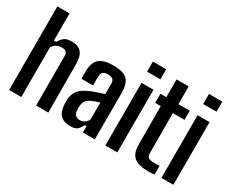

<svg xmlns="http://www.w3.org/2000/svg" viewBox="-117 -1192 1909 1592"><g transform="rotate(30 837.5 -396.0)"><path d="M51.5 0V-800H168V-540H189.5Q209 -574 232.8 -591.2Q256.5 -608.5 301.5 -608.5Q363 -608.5 394 -574Q425 -539.5 425 -461L426.5 0H310L309 -470.5Q309 -498.5 296.2 -511.2Q283.5 -524 254.5 -524Q226 -524 202.2 -510.8Q178.5 -497.5 168 -473.5V0Z M641 7Q578 7 545.8 -23.8Q513.5 -54.5 508 -124Q507.5 -134.5 507.2 -147.5Q507 -160.5 507.5 -170.5Q510.5 -209 524.2 -237.5Q538 -266 568 -288.5Q598 -311 648.5 -331.5Q675.5 -342 702.2 -351Q729 -360 759.5 -368.5V-465Q759.5 -495 745 -508.5Q730.5 -522 697.5 -522Q669 -522 653.2 -510.5Q637.5 -499 636 -471Q635.5 -461 635.2 -441.8Q635 -422.5 635.2 -404.5Q635.5 -386.5 636 -380H524.5Q524 -394 523.5 -415.5Q523 -437 523.5 -457.5Q526 -510 543.2 -543.2Q560.5 -576.5 598.8 -592.5Q637 -608.5 701.5 -608.5Q767 -608.5 804.2 -591.2Q841.5 -574 856.8 -536.8Q872 -499.5 872 -440L871.5 0H757.5V-60.5H740.5Q724.5 -27 703.8 -10Q683 7 641 7ZM683 -76Q708.5 -76 728 -89Q747.5 -102 758 -125L759 -287.5Q739 -282 718 -274.8Q697 -267.5 675.5 -256Q643.5 -240.5 633.8 -218.8Q624 -197 623 -170.5Q622.5 -157.5 622.8 -150Q623 -142.5 623.5 -132Q626 -105.5 641 -90.8Q656 -76 683 -76Z M966 -703.5V-800H1093.5V-703.5ZM972.5 0V-600H1087V0Z M1393 8.5Q1292.5 8.5 1250.2 -27Q1208 -62.5 1208 -147L1207 -512.5H1153.5V-600H1210V-770H1326V-600H1434.5V-512.5H1323L1324 -133.5Q1324 -100.5 1339 -89Q1354 -77.5 1393.5 -77.5Q1408 -77.5 1419.8 -78.2Q1431.5 -79 1446 -79.5V3.5Q1434 5.5 1421.2 7Q1408.5 8.5 1393 8.5Z M1503 -703.5V-800H1630.5V-703.5ZM1509.5 0V-600H1624V0Z"/></g></svg>

Font: Big Shoulders Text Thin
Style: Bold
Weight: 700
Version: Version 2.002